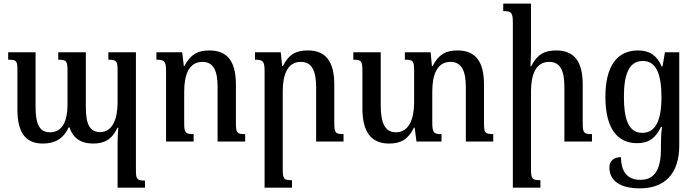

<svg xmlns="http://www.w3.org/2000/svg" viewBox="-20 -780 3841 1058"><path d="M577 -492V-451C624 -451 628 -442 628 -388V-216C628 -125 600 -52 532 -52C473 -52 453 -98 453 -191V-492H301V-451C347 -451 352 -444 352 -387V-203C352 -116 326 -51 255 -51C195 -51 176 -101 176 -191V-492H25V-451C71 -451 76 -446 76 -392V-176C76 -48 122 11 216 11C279 11 329 -13 358 -78H363C382 -20 424 11 493 11C555 11 597 -11 627 -76H632C630 -51 628 -26 628 0V254H779V215C733 215 729 206 729 154V-492Z M1331 -41C1285 -41 1280 -48 1280 -105V-314C1280 -444 1231 -502 1134 -502C1069 -502 1030 -480 996 -416H993L984 -492H842V-451C886 -451 895 -443 895 -389V0H1047V-41C1001 -41 995 -48 995 -103V-275C995 -369 1022 -439 1095 -439C1159 -439 1179 -387 1179 -299V0H1331Z M1873 -41C1828 -41 1822 -48 1822 -105V-314C1822 -444 1773 -502 1677 -502C1612 -502 1572 -482 1539 -416H1535L1527 -492H1385V-451C1429 -451 1438 -443 1438 -389V254H1589V213C1544 213 1538 206 1538 151V-275C1538 -369 1564 -439 1638 -439C1701 -439 1722 -385 1722 -299V0H1873Z M2647 -105V-314C2647 -444 2598 -502 2501 -502C2436 -502 2397 -480 2364 -416H2360L2353 -492H2211V-451C2257 -451 2262 -444 2262 -389V-217C2262 -127 2235 -51 2162 -51C2099 -51 2078 -107 2078 -199V-492H1927V-451C1972 -451 1977 -444 1977 -387V-183C1977 -48 2029 11 2124 11C2190 11 2229 -13 2261 -76H2265L2275 0H2413V-41C2371 -41 2362 -48 2362 -104V-275C2362 -369 2389 -439 2462 -439C2526 -439 2547 -385 2547 -299V0H2698V-41C2652 -41 2647 -48 2647 -105Z M3242 -41C3196 -41 3191 -48 3191 -105V-314C3191 -444 3142 -502 3045 -502C2980 -502 2940 -480 2907 -415H2903C2904 -441 2906 -466 2906 -492V-760H2753V-719C2797 -719 2806 -711 2806 -657V254H2958V213C2912 213 2906 206 2906 151V-275C2906 -370 2933 -439 3006 -439C3070 -439 3090 -387 3090 -299V0H3242Z M3505 258C3638 258 3723 183 3723 21V-492H3644L3631 -414H3626C3600 -474 3560 -502 3496 -502C3379 -502 3316 -414 3316 -246C3316 -75 3380 9 3491 9C3556 9 3593 -20 3622 -80H3628C3623 -44 3622 -16 3622 15V40C3622 164 3581 211 3508 211C3437 211 3402 166 3402 86C3361 86 3338 108 3338 143C3338 213 3394 258 3505 258ZM3519 -48C3443 -48 3418 -125 3418 -245C3418 -365 3443 -444 3522 -444C3593 -444 3625 -378 3625 -245C3625 -96 3581 -48 3519 -48Z"/></svg>

Font: Noto Serif Armenian SemiCondensed Medium
Style: Regular
Weight: 500
Width: 4
Designer: Monotype Design Team
Foundry: Monotype Imaging Inc.
Version: Version 2.008